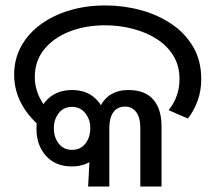

<svg xmlns="http://www.w3.org/2000/svg" viewBox="-20 -686 792 706"><path d="M152 -201Q91 -247 61.5 -299.5Q32 -352 32 -411Q32 -469 58 -516Q84 -563 130 -596.5Q176 -630 236.5 -648Q297 -666 367 -666Q434 -666 497 -649Q560 -632 610.5 -598Q661 -564 690.5 -513.5Q720 -463 720 -395Q720 -353 707 -316.5Q694 -280 671 -250L600 -281Q619 -304 629.5 -333Q640 -362 640 -395Q640 -445 617 -482Q594 -519 555 -543.5Q516 -568 467 -580.5Q418 -593 367 -593Q294 -593 235.5 -570Q177 -547 142.5 -504.5Q108 -462 108 -403Q108 -363 126 -326.5Q144 -290 178 -258L152 -201ZM244 -74Q184 -74 149 -113Q114 -152 114 -213Q114 -276 149.5 -315.5Q185 -355 245 -355Q304 -355 338.5 -316Q373 -277 373 -215Q373 -153 338 -113.5Q303 -74 244 -74ZM245 -135Q276 -135 294 -158Q312 -181 312 -215Q312 -247 293.5 -270Q275 -293 245 -293Q214 -293 196 -270Q178 -247 178 -214Q178 -181 196 -158Q214 -135 245 -135ZM312 -148 335 -222Q335 -264 348.5 -293.5Q362 -323 388.5 -339Q415 -355 452 -355Q483 -355 506 -346Q529 -337 544 -319.5Q559 -302 566.5 -277.5Q574 -253 574 -222V0H496V-216Q496 -253 481 -273.5Q466 -294 440 -294Q412 -294 397 -273.5Q382 -253 382 -216V0H304Z"/></svg>

Font: uoriya85
Style: Book
Weight: 400
Designer: Jelle Bosma - Monotype Design Team
Foundry: Monotype Imaging Inc.
Version: Version 2.003